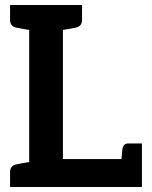

<svg xmlns="http://www.w3.org/2000/svg" viewBox="-20 -743 605 763"><path d="M490 -173C477 -173 470 -166 467 -154C466 -150 465 -136 463 -111H230V-624C242 -626 253 -628 260 -629C267 -630 272 -631 275 -632C278 -633 280 -633 281 -633C298 -637 306 -647 306 -664V-723H230H96H20V-664C20 -647 28 -637 45 -633C46 -633 48 -633 51 -632C54 -632 59 -630 66 -629C73 -628 84 -626 96 -624V-99C84 -97 73 -95 66 -94C59 -93 54 -92 51 -91C48 -90 46 -90 45 -90C28 -86 20 -76 20 -59V0H96H517H520H544V-53V-72V-173Z"/></svg>

Font: SVN-Aleo
Style: Bold
Weight: 700
Designer: Alessio Laiso
Version: Version 1.2.2